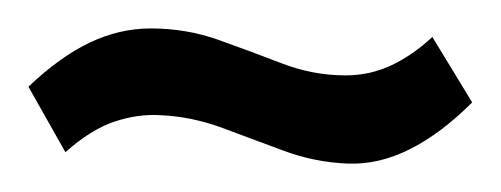

<svg xmlns="http://www.w3.org/2000/svg" viewBox="-42 -376 352 135"><path d="M290 -304 262 -350Q248 -337 233 -330Q218 -323 201 -323Q178 -323 156 -331.5Q134 -340 111.5 -348Q89 -356 64 -356Q42 -356 21 -346Q0 -336 -22 -315L4 -269Q22 -285 38.5 -290.5Q55 -296 71 -295Q93 -294 114.5 -286Q136 -278 157.5 -270Q179 -262 202 -261Q224 -260 246 -271Q268 -282 290 -304Z"/></svg>

Font: Advent Pro Medium
Style: Regular
Weight: 500
Designer: VivaRado, Andreas Kalpakidis
Foundry: VivaRado, Andreas Kalpakidis
Version: Version 3.000